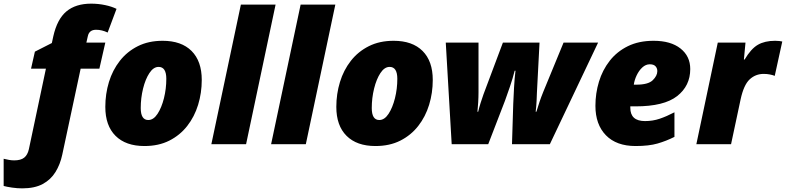

<svg xmlns="http://www.w3.org/2000/svg" viewBox="-122 -785 4278 1045"><path d="M-1 240.2Q-27.3 240.2 -56.2 236.1Q-85 231.9 -102.1 227.1V79.1Q-88.4 82.5 -73.5 85.2Q-58.6 87.9 -44.9 87.9Q-8.8 87.9 9.8 73Q28.3 58.1 35.2 26.9L127.9 -411.1H46.9L67.9 -503.9L160.2 -550.8L168 -586.9Q189 -680.7 239.5 -722.9Q290 -765.1 374 -765.1Q413.1 -765.1 450 -757.3Q486.8 -749.5 512.2 -736.8L463.9 -607.9Q432.6 -623 400.9 -623Q363.3 -623 356 -587.9L348.1 -553.2H451.2L418.9 -411.1H316.9L216.8 57.1Q205.6 109.9 179.9 151.4Q154.3 192.9 110.4 216.6Q66.4 240.2 -1 240.2Z M664.1 9.8Q562.5 9.8 506.8 -45.7Q451.2 -101.1 451.2 -203.1Q451.2 -273.9 470.9 -338.6Q490.7 -403.3 530.3 -453.9Q569.8 -504.4 628.2 -533.7Q686.5 -563 763.2 -563Q865.2 -563 920.7 -507.6Q976.1 -452.1 976.1 -350.1Q976.1 -279.3 956.3 -214.6Q936.5 -149.9 897 -99.4Q857.4 -48.8 799.3 -19.5Q741.2 9.8 664.1 9.8ZM685.1 -131.8Q713.4 -131.8 735.4 -165.3Q757.3 -198.7 770.3 -250.2Q783.2 -301.8 783.2 -356Q783.2 -420.9 741.2 -420.9Q713.4 -420.9 691.4 -387.7Q669.4 -354.5 656.7 -303Q644 -251.5 644 -196.8Q644 -131.8 685.1 -131.8Z M1028.3 0 1189 -759.8H1377.9L1217.3 0Z M1353.5 0 1514.2 -759.8H1703.1L1542.5 0Z M1921.4 9.8Q1819.8 9.8 1764.2 -45.7Q1708.5 -101.1 1708.5 -203.1Q1708.5 -273.9 1728.3 -338.6Q1748 -403.3 1787.6 -453.9Q1827.1 -504.4 1885.5 -533.7Q1943.8 -563 2020.5 -563Q2122.6 -563 2178 -507.6Q2233.4 -452.1 2233.4 -350.1Q2233.4 -279.3 2213.6 -214.6Q2193.8 -149.9 2154.3 -99.4Q2114.7 -48.8 2056.6 -19.5Q1998.5 9.8 1921.4 9.8ZM1942.4 -131.8Q1970.7 -131.8 1992.7 -165.3Q2014.6 -198.7 2027.6 -250.2Q2040.5 -301.8 2040.5 -356Q2040.5 -420.9 1998.5 -420.9Q1970.7 -420.9 1948.7 -387.7Q1926.8 -354.5 1914.1 -303Q1901.4 -251.5 1901.4 -196.8Q1901.4 -131.8 1942.4 -131.8Z M2336.4 0 2304.2 -553.2H2482.4V-283.2Q2482.4 -256.3 2480.7 -228.3Q2479 -200.2 2476.6 -176.8H2480.5Q2486.3 -201.2 2494.1 -225.6Q2502 -250 2509.3 -271L2615.2 -553.2H2814.5L2800.3 -280.8Q2799.8 -266.1 2798.6 -238Q2797.4 -210 2793.5 -176.8H2797.4Q2806.6 -207 2814.9 -231.7Q2823.2 -256.3 2834.5 -284.2L2945.3 -553.2H3133.3L2870.6 0H2664.6L2671.4 -219.2Q2672.9 -257.3 2675.8 -308.8Q2678.7 -360.4 2683.6 -399.9H2679.2Q2668.9 -358.9 2653.3 -313Q2637.7 -267.1 2626.5 -236.8L2535.2 0Z M3337.4 9.8Q3232.9 9.8 3175.8 -48.8Q3118.7 -107.4 3118.7 -209Q3118.7 -276.9 3137.9 -340.3Q3157.2 -403.8 3196.5 -454.1Q3235.8 -504.4 3295.4 -533.7Q3355 -563 3435.5 -563Q3528.8 -563 3581.8 -521Q3634.8 -479 3634.8 -409.2Q3634.8 -317.9 3563.5 -262Q3492.2 -206.1 3337.4 -206.1H3308.6V-198.2Q3308.6 -126 3388.7 -126Q3430.7 -126 3468.3 -138.7Q3505.9 -151.4 3548.8 -173.8V-40Q3504.4 -17.6 3457 -3.9Q3409.7 9.8 3337.4 9.8ZM3327.6 -324.2H3341.8Q3405.8 -324.2 3430.7 -348.4Q3455.6 -372.6 3455.6 -397.9Q3455.6 -413.6 3445.8 -424.3Q3436 -435.1 3414.6 -435.1Q3392.6 -435.1 3374 -418Q3355.5 -400.9 3343.3 -375.2Q3331.1 -349.6 3327.6 -324.2Z M3668 0 3784.7 -553.2H3935.5L3926.8 -460.9H3930.7Q3965.3 -519.5 4002.9 -541.3Q4040.5 -563 4096.7 -563Q4107.4 -563 4119.4 -561.8Q4131.3 -560.5 4135.7 -559.1L4094.7 -372.1Q4084 -376.5 4068.4 -379.6Q4052.7 -382.8 4034.7 -382.8Q3990.2 -382.8 3958 -352.8Q3925.8 -322.8 3908.7 -243.2L3856.9 0Z"/></svg>

Font: Open Sans ExtraBold
Style: Italic
Weight: 800
Italic angle: -12°
Designer: Monotype Design Team
Foundry: Monotype Imaging Inc.
Version: Version 3.000; ttfautohint (v1.8.4)